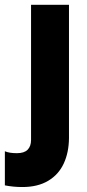

<svg xmlns="http://www.w3.org/2000/svg" viewBox="-55 -545 352 781"><path d="M-35.2 209V70.3Q-17.1 78.1 13.7 78.1Q43.5 78.1 57.4 64Q71.3 49.8 71.3 24.4V-525.4H225.6V16.6Q225.1 75.2 204.3 120.1Q183.6 165 141.1 190.4Q98.6 215.8 36.1 215.8Q-1 215.8 -35.2 209Z"/></svg>

Font: Reddit Sans Fudge ExtraBold
Style: Regular
Weight: 800
Designer: Stephen Hutchings
Foundry: Reddit
Version: Version 1.011